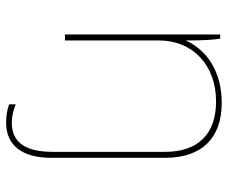

<svg xmlns="http://www.w3.org/2000/svg" viewBox="-80 -486 762 643"><g transform="rotate(90 301.5 -164.0)"><path d="M390 197C466 197 508 144 508 46V-336C508 -458 442 -525 325 -525H323C224 -525 148 -479 115 -404C115 -459 113 -495 109 -520H95V0H115V-315C115 -428 198 -506 318 -506H320C428 -506 488 -446 488 -336V41C488 133 456 178 390 178C370 178 349 173 329 165V187C348 194 370 197 390 197Z"/></g></svg>

Font: Fixel Text Thin
Style: Regular
Weight: 100
Width: 4
Designer: AlfaBravo + MacPaw
Foundry: Kyrylo Tkachov, Marchela Mozhyna, Serhii Makarenko, Maria Weinstein, Zakhar Kryvoshyya
Version: Version 1.211